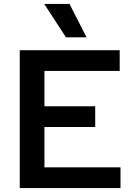

<svg xmlns="http://www.w3.org/2000/svg" viewBox="-20 -952 690 972"><path d="M80 0V-698H586V-593H205V-414H462V-309H205V-105H590V0ZM418 -763H314L204 -932H332Z"/></svg>

Font: Azeret Mono Medium
Style: Regular
Weight: 500
Designer: Martin Vácha
Foundry: Displaay
Version: Version 1.002